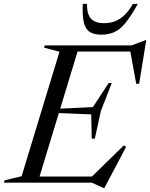

<svg xmlns="http://www.w3.org/2000/svg" viewBox="-54 -938 771 986"><path d="M251.5 -672.5 172.5 -693 176 -705H354L139.5 0H-34L-30.5 -12L57 -33ZM613.5 -683.5 666.5 -673.5H280.5L290.5 -705H622L692.5 -731.5H697L660.5 -507.5H645.5ZM477.5 27.5 417.5 0H75L85.5 -31.5H488L409 -22.5L582 -191.5L593.5 -183.5L482 27.5ZM433 -226H417L414.5 -350.5L187 -360L192.5 -377L423 -388L504 -511.5H520L464 -368ZM481.5 -819Q512 -819 538 -829.5Q564 -840 586.5 -861.8Q609 -883.5 628.5 -918H653.5Q619.5 -856.5 591.5 -821.8Q563.5 -787 533.8 -773.5Q504 -760 465.5 -760Q428.5 -760 406.8 -774Q385 -788 376.8 -822.2Q368.5 -856.5 371 -918H393Q392 -884 401 -862Q410 -840 429.8 -829.5Q449.5 -819 481.5 -819Z"/></svg>

Font: Newsreader 60pt
Style: Italic
Weight: 400
Italic angle: -17°
Designer: Hugues Gentile
Foundry: Production Type
Version: Version 1.003